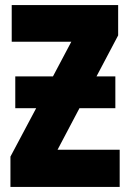

<svg xmlns="http://www.w3.org/2000/svg" viewBox="-20 -734 511 754"><path d="M40 -434H188L260 -570H26V-714H444V-595L359 -434H433V-309H292L206 -146H450V0H21V-119L122 -309H40Z"/></svg>

Font: Noto Sans ExtraCondensed Black
Style: Regular
Weight: 900
Width: 2
Designer: Monotype Design Team
Foundry: Monotype Imaging Inc.
Version: Version 2.013; ttfautohint (v1.8.4.7-5d5b)